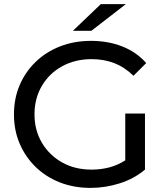

<svg xmlns="http://www.w3.org/2000/svg" viewBox="-20 -907 812 935"><path d="M421 8Q340 8 272 -18.5Q204 -45 154 -93.5Q104 -142 76 -207Q48 -272 48 -350Q48 -428 76 -493Q104 -558 154.5 -606.5Q205 -655 273.5 -681.5Q342 -708 423 -708Q506 -708 575 -681Q644 -654 692 -600L630 -538Q587 -580 536.5 -599.5Q486 -619 427 -619Q346 -619 283 -584.5Q220 -550 184 -489Q148 -428 148 -350Q148 -273 184 -212Q220 -151 282.5 -116Q345 -81 426 -81Q470 -81 511 -91.5Q552 -102 590 -126V-354H686V-81Q634 -37 564 -14.5Q494 8 421 8ZM335 -757 471 -887H593L425 -757Z"/></svg>

Font: Montserrat Medium
Style: Regular
Weight: 500
Designer: Julieta Ulanovsky
Foundry: Julieta Ulanovsky
Version: Version 9.000; ttfautohint (v1.8.4.7-5d5b)